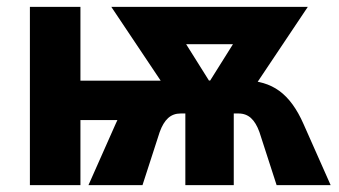

<svg xmlns="http://www.w3.org/2000/svg" viewBox="-20 -540 989 560"><path d="M67.2 0H214.6V-189.8H353.8L458.4 -304.8H214.6V-520H67.2ZM317 -178 238 0H395.6L445.8 -155Q455.6 -182.2 470.3 -195.6Q485 -209 506.6 -209H520.6V0H661.8V-305.2H490.8Q429.2 -305.2 387.6 -274.8Q346 -244.4 317 -178ZM304.6 -520 468.8 -274.6 594 -297.8 454.6 -520ZM451.8 -411H734.2V-520H451.8ZM865.4 -178Q836.4 -244.4 794.8 -274.8Q753.2 -305.2 691.6 -305.2H520.6V0H661.8V-209H675.8Q697.4 -209 712.1 -195.6Q726.8 -182.2 736.6 -155L786.8 0H944.4ZM877.8 -520H727.8L588.4 -297.8L713.6 -274.6Z"/></svg>

Font: Fixel Variable
Style: Regular
Weight: 100
Width: 3
Designer: AlfaBravo + MacPaw
Foundry: Kyrylo Tkachov, Marchela Mozhyna, Serhii Makarenko, Maria Weinstein, Zakhar Kryvoshyya
Version: Version 1.211